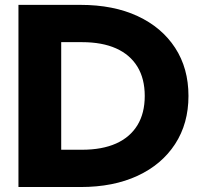

<svg xmlns="http://www.w3.org/2000/svg" viewBox="-20 -752 810 772"><path d="M54.2 0V-732.4H303.7Q436 -732.4 533.2 -687.3Q630.4 -642.1 684.1 -559.8Q737.8 -477.5 737.8 -366.2Q737.8 -255.4 684.1 -172.9Q630.4 -90.3 533.2 -45.2Q436 0 303.7 0ZM226.1 -149.9H309.6Q390.6 -149.9 446.8 -175Q502.9 -200.2 532.5 -248.5Q562 -296.9 562 -366.2Q562 -435.5 532.5 -483.9Q502.9 -532.2 446.8 -557.4Q390.6 -582.5 309.6 -582.5H226.1Z"/></svg>

Font: Kumbh Sans ExtraBold
Style: Regular
Weight: 800
Version: Version 1.005